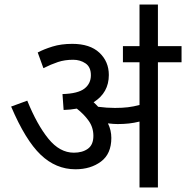

<svg xmlns="http://www.w3.org/2000/svg" viewBox="-20 -825 819 845"><path d="M470 -218Q470 -148 424.5 -114Q379 -80 312 -80Q226 -80 159 -144Q92 -208 29 -356L100 -382Q143 -276 193 -214.5Q243 -153 305 -153Q343 -153 367 -170.5Q391 -188 391 -227Q391 -264 370.5 -293Q350 -322 318 -347Q291 -342 260 -341L255 -411Q323 -413 351.5 -435Q380 -457 380 -494Q380 -530 356.5 -546Q333 -562 302 -562Q265 -562 235 -552Q205 -542 171 -525L146 -594Q172 -608 210.5 -620Q249 -632 298 -632Q376 -632 417.5 -593Q459 -554 459 -495Q459 -417 392 -375Q403 -365 412 -355Q450 -350 486 -350Q518 -350 543 -353Q568 -356 594 -363V-551H521V-622H779V-551H675V0H594V-290Q570 -284 547 -281.5Q524 -279 498 -279Q481 -279 455 -282Q470 -252 470 -218ZM594 -615V-805H675V-615Z"/></svg>

Font: Noto Sans
Style: Italic
Weight: 400
Italic angle: -12°
Designer: Monotype Design Team
Foundry: Monotype Imaging Inc.
Version: Version 2.013; ttfautohint (v1.8.4.7-5d5b)